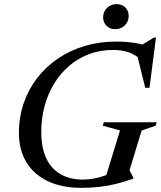

<svg xmlns="http://www.w3.org/2000/svg" viewBox="-20 -897 778 928"><path d="M381 -29Q405.5 -29 432.5 -33.8Q459.5 -38.5 485.5 -47.8Q511.5 -57 532.5 -70.5L485.5 -23L560 -266.5L476.5 -289.5L482 -306H737.5L732 -289.5L664.5 -266L606 -74L624.5 -38.5L623 -33Q581.5 -18 540.2 -8Q499 2 457.5 6.5Q416 11 374 11Q278.5 11 210.8 -21.5Q143 -54 107.2 -113.5Q71.5 -173 71.5 -254.5Q71.5 -331.5 94.8 -399Q118 -466.5 160.5 -521Q203 -575.5 261.2 -614.8Q319.5 -654 390.2 -675Q461 -696 540.5 -696Q568 -696 594 -694Q620 -692 646 -687Q672 -682 697.5 -673L650 -670.5L724 -715.5H734L702.5 -472.5H682L640.5 -639.5L668.5 -603.5Q635 -632.5 602.5 -644Q570 -655.5 525.5 -655.5Q464 -655.5 410.8 -635.5Q357.5 -615.5 315 -579.2Q272.5 -543 242 -493.2Q211.5 -443.5 195.5 -384.2Q179.5 -325 179.5 -259.5Q179.5 -183.5 203.5 -132.2Q227.5 -81 272.8 -55Q318 -29 381 -29ZM537 -756Q510.5 -756 494.5 -772.5Q478.5 -789 478.5 -813Q478.5 -840 497 -858.5Q515.5 -877 543.5 -877Q570 -877 586 -860.8Q602 -844.5 602 -820Q602 -793.5 583.8 -774.8Q565.5 -756 537 -756Z"/></svg>

Font: Newsreader 36pt Medium
Style: Italic
Weight: 500
Italic angle: -17°
Designer: Hugues Gentile
Foundry: Production Type
Version: Version 1.003